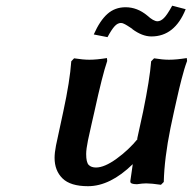

<svg xmlns="http://www.w3.org/2000/svg" viewBox="-20 -638 671 668"><path d="M433.1 -5.9Q434.6 -15.6 437.5 -36.1Q440.4 -56.6 441.9 -66.9Q363.3 9.8 286.1 9.8Q225.1 9.8 197.5 -17.3Q169.9 -44.4 169.9 -88.9Q169.9 -106.4 174.8 -131.8L200.2 -250Q223.1 -355.5 228 -424.8L237.8 -435.1Q269.5 -430.2 291 -430.2Q316.4 -430.2 352.1 -436L353 -425.8Q336.4 -377.9 308.1 -248Q306.6 -241.2 298.3 -205.1Q290 -168.9 286.1 -149.9Q279.8 -119.1 279.8 -102.1Q279.8 -73.2 288.6 -64.2Q297.4 -55.2 314 -55.2Q343.3 -55.2 385.5 -85.7Q427.7 -116.2 460 -155.8L457 -153.8Q464.8 -191.4 478 -250Q501 -362.3 505.9 -424.8L516.1 -435.1Q546.4 -430.2 567.9 -430.2Q593.8 -430.2 629.9 -436L630.9 -425.8Q625.5 -411.6 621.1 -396.7Q616.7 -381.8 611.6 -362.3Q606.4 -342.8 603.5 -329.8Q600.6 -316.9 594.2 -289.1Q587.9 -261.2 585 -248L573.2 -192.9Q551.8 -87.4 549.8 -4.9L540 4.9Q506.8 0 488.8 0Q476.6 0 457 2.9Q448.7 2.9 443.1 1.7Q437.5 0.5 435.3 -1.5Q433.1 -3.4 434.1 -5.9ZM527.8 -564Q539.1 -564 550.5 -575.4Q562 -586.9 579.1 -618.2L626 -606Q587.9 -511.2 506.8 -511.2Q474.6 -511.2 439.9 -537.1H440.9Q439 -538.6 432.1 -543Q425.3 -547.4 422.6 -549.1Q419.9 -550.8 415 -553.5Q410.2 -556.2 407 -557.1Q403.8 -558.1 400.9 -558.1Q389.2 -558.1 378.7 -546.6Q368.2 -535.2 354 -508.8L306.2 -518.1Q327.6 -566.4 353.8 -589.6Q379.9 -612.8 417 -612.8Q457.5 -612.8 492.2 -584Q514.2 -564 527.8 -564Z"/></svg>

Font: Linear Smooth
Style: Bold Italic
Weight: 700
Designer: Philipp H. Poll, Flanker
Foundry: Philipp H. Poll, reworked by Flanker
Version: Version 1.061 | FøM Fix